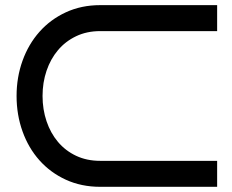

<svg xmlns="http://www.w3.org/2000/svg" viewBox="-20 -720 894 740"><path d="M816.9 0H366.2Q293.5 0 233.9 -27.3Q174.3 -54.7 132.1 -102.1Q89.8 -149.4 66.9 -213.4Q43.9 -277.3 43.9 -350.1Q43.9 -422.4 66.9 -486.1Q89.8 -549.8 132.1 -597.4Q174.3 -645 233.9 -672.6Q293.5 -700.2 366.2 -700.2H816.9V-600.1H366.2Q314.5 -600.1 273.2 -580.3Q231.9 -560.5 203.4 -526.6Q174.8 -492.7 159.4 -447.3Q144 -401.9 144 -350.1Q144 -298.3 159.4 -252.7Q174.8 -207 203.4 -173.1Q231.9 -139.2 273.2 -119.6Q314.5 -100.1 366.2 -100.1H816.9Z"/></svg>

Font: Bruno Ace SC
Style: Regular
Weight: 400
Designer: Astigmatic (AOETI)
Foundry: Astigmatic (AOETI)
Version: Version 1.000